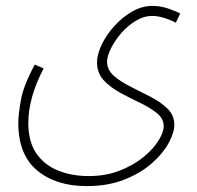

<svg xmlns="http://www.w3.org/2000/svg" viewBox="-20 -401 668 651"><path d="M42 15Q42 -10 50.5 -60Q59 -110 98 -182L128 -169Q76 -70 76 16Q76 80 103.5 119.5Q131 159 177.5 177.5Q224 196 280 196Q339 196 386 177.5Q433 159 466.5 131.5Q500 104 517.5 75.5Q535 47 535 27Q535 1 512 -17.5Q489 -36 455.5 -52Q422 -68 388.5 -86Q355 -104 332 -128.5Q309 -153 309 -189Q309 -216 324.5 -249Q340 -282 367 -312Q394 -342 427.5 -361.5Q461 -381 497 -381Q524 -381 550.5 -372Q577 -363 591 -355L576 -324Q562 -332 539 -339.5Q516 -347 497 -347Q467 -347 439.5 -330Q412 -313 390.5 -288Q369 -263 356 -236.5Q343 -210 343 -192Q343 -164 366 -144Q389 -124 423 -107Q457 -90 491 -72.5Q525 -55 548 -32.5Q571 -10 571 22Q571 49 551.5 84.5Q532 120 494.5 153Q457 186 401.5 208Q346 230 274 230Q170 230 106 177Q42 124 42 15Z"/></svg>

Font: Noto Sans Arabic UI XCn XLt
Style: Regular
Weight: 200
Width: 2
Designer: Monotype Design Team, Nadine Chahine and Nizar Qandah
Foundry: Monotype Imaging Inc.
Version: Version 2.010; ttfautohint (v1.8.4.7-5d5b)